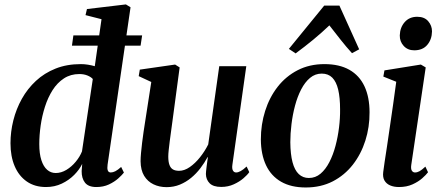

<svg xmlns="http://www.w3.org/2000/svg" viewBox="-20 -837 1994 870"><path d="M467.5 -91Q465 -73.5 468.5 -64.5Q472 -55.5 482 -55.5Q491.5 -55.5 502.8 -61.2Q514 -67 529 -80.5L541.5 -55Q533 -44 515.8 -28.5Q498.5 -13 473.5 -1.2Q448.5 10.5 416.5 10.5Q380.5 10.5 365 -9.5Q349.5 -29.5 350 -62L352.5 -94.5Q340 -68.5 316.2 -44.5Q292.5 -20.5 260 -5Q227.5 10.5 188.5 10.5Q137.5 10.5 101.5 -14.5Q65.5 -39.5 46.5 -84Q27.5 -128.5 27.5 -188Q27.5 -240 40.5 -291.8Q53.5 -343.5 79 -389.2Q104.5 -435 142.8 -470.5Q181 -506 231.8 -526.2Q282.5 -546.5 346.5 -546.5Q362.5 -546.5 379.2 -543.8Q396 -541 409.5 -537L440 -750L367.5 -768.5L374 -796L550.5 -817L571.5 -804ZM400.5 -479Q392 -488.5 376 -495Q360 -501.5 339.5 -501.5Q300 -501.5 269.8 -481.8Q239.5 -462 218.2 -428.5Q197 -395 183.8 -353.5Q170.5 -312 164.2 -268Q158 -224 158 -184Q158 -140.5 167.5 -111.2Q177 -82 193.8 -67.5Q210.5 -53 232.5 -53Q257 -53 280.8 -67.2Q304.5 -81.5 323.2 -104.2Q342 -127 351.5 -151ZM312.5 -676.5H624L617 -630H306Z M734.5 11Q702 11 675.5 -1.8Q649 -14.5 633.2 -40.2Q617.5 -66 617 -106.5Q617 -122 619 -144Q621 -166 624 -190.8Q627 -215.5 630.5 -239.2Q634 -263 637 -281.5L665.5 -465.5L608.5 -492L613.5 -521.5L773.5 -544.5L794 -531.5L761 -285Q758.5 -265 755.2 -242.2Q752 -219.5 749.2 -197.8Q746.5 -176 744.5 -157.8Q742.5 -139.5 742.5 -127.5Q742.5 -104 747.8 -89.8Q753 -75.5 763.8 -69.2Q774.5 -63 791.5 -63Q815.5 -63 840 -80Q864.5 -97 886.2 -124.2Q908 -151.5 923.5 -182.5L973.5 -537H1096L1033 -90.5Q1030.5 -73 1035.5 -64.2Q1040.5 -55.5 1050 -55.5Q1059 -55.5 1070.5 -61.8Q1082 -68 1097.5 -82.5L1109.5 -57Q1101.5 -45 1083.2 -29.2Q1065 -13.5 1039.2 -1.8Q1013.5 10 982.5 10Q946.5 10 930 -6.5Q913.5 -23 913 -48.5Q913 -52.5 913.8 -61Q914.5 -69.5 916 -80.8Q917.5 -92 919 -103.5Q920.5 -115 922 -124.5L920.5 -125Q906.5 -99 888 -74.8Q869.5 -50.5 846.2 -31.2Q823 -12 795.2 -0.5Q767.5 11 734.5 11Z M1450 -546.5Q1517.5 -546.5 1563 -520.8Q1608.5 -495 1631.5 -446Q1654.5 -397 1654.5 -328Q1655 -261 1635.5 -199.8Q1616 -138.5 1578.8 -90.8Q1541.5 -43 1487.8 -15.2Q1434 12.5 1365.5 12.5Q1299 12.5 1253.8 -13.5Q1208.5 -39.5 1185.5 -88.2Q1162.5 -137 1162 -205Q1162 -273 1181.5 -334.5Q1201 -396 1238.2 -443.8Q1275.5 -491.5 1329 -519Q1382.5 -546.5 1450 -546.5ZM1438 -503.5Q1408 -503.5 1384.8 -484Q1361.5 -464.5 1344.5 -431.5Q1327.5 -398.5 1316.8 -358Q1306 -317.5 1300.8 -274.5Q1295.5 -231.5 1295.5 -192.5Q1296 -138 1305.5 -102Q1315 -66 1333.8 -48.2Q1352.5 -30.5 1379.5 -30.5Q1409.5 -30.5 1432.5 -50Q1455.5 -69.5 1472.5 -102.5Q1489.5 -135.5 1500.2 -176Q1511 -216.5 1516.2 -259.2Q1521.5 -302 1521 -341Q1521 -394.5 1512.5 -430.5Q1504 -466.5 1485.8 -485Q1467.5 -503.5 1438 -503.5ZM1319.5 -595 1289 -615.5 1449 -811.5H1518L1607.5 -613.5L1575 -596Q1549 -624.5 1523.8 -656.5Q1498.5 -688.5 1472.5 -722Q1438.5 -689.5 1399.8 -657.5Q1361 -625.5 1319.5 -595Z M1788 10.5Q1765 10.5 1748 3.2Q1731 -4 1722.2 -19Q1713.5 -34 1716.5 -57.5Q1718 -72.5 1722.8 -103Q1727.5 -133.5 1733.8 -175Q1740 -216.5 1747 -265Q1754 -313.5 1761.5 -365Q1769 -416.5 1775.5 -466.5L1717 -490L1722 -518L1887 -544.5L1909 -531.5L1843.5 -89.5Q1841 -71.5 1846.2 -63.5Q1851.5 -55.5 1860.5 -55.5Q1870.5 -55.5 1881 -61.2Q1891.5 -67 1907.5 -82L1919.5 -56.5Q1911 -45 1893.2 -29.2Q1875.5 -13.5 1849 -1.5Q1822.5 10.5 1788 10.5ZM1857 -609Q1827.5 -609 1809.2 -629Q1791 -649 1791.5 -676.5Q1792.5 -712.5 1813.8 -736.8Q1835 -761 1870.5 -761Q1903 -761 1920.2 -741Q1937.5 -721 1937.5 -695Q1937 -658.5 1916.2 -633.8Q1895.5 -609 1857 -609Z"/></svg>

Font: Merriweather 72pt SemiBold
Style: Italic
Weight: 600
Italic angle: -7.8°
Version: Version 2.101